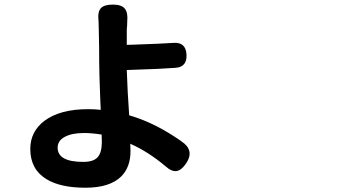

<svg xmlns="http://www.w3.org/2000/svg" viewBox="-20 -791 1540 857"><path d="M361.3 46.9Q250 46.9 187.5 8.8Q115.2 -35.2 115.2 -126Q115.2 -204.1 178.7 -252Q248 -303.7 373 -303.7Q403.3 -303.7 429.7 -300.8Q428.7 -314.5 427.7 -343.8Q422.9 -465.8 422.9 -505.9Q422.9 -579.1 420.9 -659.2Q420.9 -666 420.4 -678.2Q419.9 -690.4 419.9 -696.3Q415 -737.3 429.7 -753.9Q444.3 -770.5 484.4 -770.5Q522.5 -770.5 537.1 -752.4Q551.8 -734.4 547.9 -695.3Q547.9 -689.5 547.4 -677.2Q546.9 -665 545.9 -659.2Q545.9 -625 545.9 -590.8Q556.6 -590.8 580.1 -591.8Q697.3 -595.7 754.9 -599.6Q809.6 -603.5 812.5 -546.9Q815.4 -492.2 763.7 -488.3Q702.1 -483.4 574.2 -479.5Q554.7 -478.5 545.9 -478.5Q548.8 -385.7 556.6 -276.4Q642.6 -251 721.7 -204.1Q771.5 -174.8 802.7 -150.4Q844.7 -114.3 812.5 -64.5Q792 -32.2 769.5 -27.8Q747.1 -23.4 718.8 -48.8Q642.6 -113.3 561.5 -149.4Q562.5 -136.7 562.5 -117.2Q562.5 -44.9 521.5 -3.9Q470.7 46.9 361.3 46.9ZM351.6 -68.4Q397.5 -68.4 416 -89.4Q434.6 -110.4 434.6 -158.2Q434.6 -177.7 433.6 -190.4Q390.6 -197.3 355.5 -197.3Q299.8 -197.3 268.6 -179.7Q237.3 -163.1 237.3 -131.8Q237.3 -68.4 351.6 -68.4Z"/></svg>

Font: Bpmf GenSen Rounded B
Style: B
Weight: 700
Foundry: But Ko
Version: Version 1.320